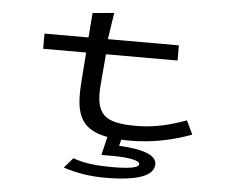

<svg xmlns="http://www.w3.org/2000/svg" viewBox="-54 -647 1108 908"><g transform="rotate(5 500.0 -193.0)"><path d="M132 -385H336L326 -248C315 -104 334 -21 471 4L450 91H500C576 91 632 101 632 118C632 137 586 144 502 144C436 144 370 138 320 118L278 166C340 187 406 197 476 197C634 197 708 167 708 112C708 72 648 46 530 41L537 11C551 12 565 12 580 12C684 12 778 -8 870 -42L839 -107C765 -80 690 -60 602 -60C452 -60 405 -95 418 -243L430 -385H770V-457H433L452 -583L350 -574L341 -457H132Z"/></g></svg>

Font: Inconsolata UltraExpanded
Style: Regular
Weight: 400
Width: 9
Monospace: yes
Designer: Raph Levien, Cyreal, Brenton Simpson
Foundry: Raph Levien, Cyreal, Google
Version: Version 3.100